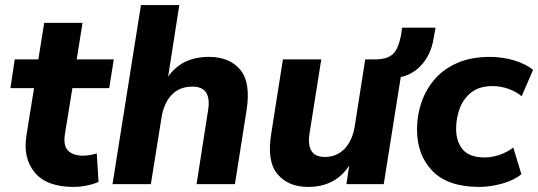

<svg xmlns="http://www.w3.org/2000/svg" viewBox="-20 -725 2119 756"><path d="M270 11Q164 11 117 -45.5Q70 -102 84 -191L114 -378H21L38 -491H131L154 -635H305L282 -491H428L410 -378H265L236 -199Q228 -152 248 -132Q268 -112 307 -112Q332 -112 361 -121L368 -9Q349 0 322 5.5Q295 11 270 11Z M423 0 535 -705H686L642 -423Q696 -501 803 -501Q883 -501 925.5 -451Q968 -401 951 -292L905 0H754L799 -289Q815 -384 738 -384Q687 -384 656 -351.5Q625 -319 616 -262L574 0Z M1193 11Q1115 11 1072.5 -39.5Q1030 -90 1048 -199L1094 -491H1245L1199 -201Q1184 -107 1259 -107Q1306 -107 1337 -139.5Q1368 -172 1377 -229L1418 -491H1569L1491 0H1344L1355 -73Q1300 11 1193 11ZM1538 -418 1454 -473 1456 -491Q1503 -491 1526 -511Q1549 -531 1560 -592L1563 -616H1695L1687 -572Q1677 -510 1638 -467.5Q1599 -425 1538 -418Z M1867 11Q1744 11 1683 -51.5Q1622 -114 1622 -216Q1622 -271 1639.5 -322Q1657 -373 1692 -413.5Q1727 -454 1781.5 -477.5Q1836 -501 1909 -501Q1958 -501 2003.5 -487.5Q2049 -474 2079 -450L2034 -346Q2013 -364 1982.5 -375Q1952 -386 1920 -386Q1867 -386 1835.5 -361Q1804 -336 1790 -297.5Q1776 -259 1776 -218Q1776 -167 1802.5 -136Q1829 -105 1890 -105Q1916 -105 1946 -115Q1976 -125 2001 -144L2033 -39Q2004 -15 1957 -2Q1910 11 1867 11Z"/></svg>

Font: Nunito Sans ExtraBold
Style: Italic
Weight: 800
Italic angle: -9°
Designer: Vernon Adams
Foundry: Vernon Adams
Version: Version 3.006; ttfautohint (v1.8.3)